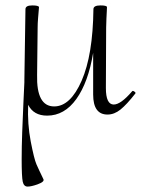

<svg xmlns="http://www.w3.org/2000/svg" viewBox="-20 -414 520 709"><path d="M468 -77Q470 -80 476 -76Q482 -72 480 -69Q448 -28 425 -9.5Q402 9 377 9Q324 9 324 -65V-219Q306 -110 262 -48.5Q218 13 154 13Q104 13 84 -27Q81 44 93.5 108.5Q106 173 114.5 192.5Q123 212 140 247Q146 257 118 267Q95 275 82 275Q68 275 64 257Q60 239 60 174Q60 129 62 74Q64 19 66.5 -35.5Q69 -90 70 -110V-119L74 -380Q74 -394 99 -394Q122 -394 124 -388Q124 -387 123 -375.5Q122 -364 120.5 -345.5Q119 -327 119 -312L117 -138Q114 -21 180 -21Q240 -21 281.5 -116Q323 -211 325 -380Q325 -394 351 -394Q374 -394 375 -388Q375 -387 374.5 -375Q374 -363 373 -345Q372 -327 372 -312L371 -89Q371 -28 400 -28Q426 -28 468 -77Z"/></svg>

Font: Cormorant Upright Light
Style: Regular
Weight: 300
Designer: Christian Thalmann (Catharsis Fonts)
Foundry: Catharsis Fonts
Version: Version 3.302;PS 003.302;hotconv 1.0.88;makeotf.lib2.5.64775